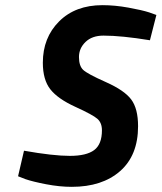

<svg xmlns="http://www.w3.org/2000/svg" viewBox="-20 -712 626 744"><path d="M381 -574Q337 -574 311.5 -549.5Q286 -525 286 -491Q286 -457 302 -441.5Q318 -426 390 -394Q462 -362 488.5 -326.5Q515 -291 515 -223Q515 -110 445.5 -49Q376 12 258 12Q211 12 159 2Q107 -8 78 -18L50 -29L73 -128Q186 -108 250.5 -108Q315 -108 345 -130.5Q375 -153 375 -207Q375 -236 357.5 -251.5Q340 -267 272 -298Q204 -329 175 -366Q146 -403 146 -469Q146 -566 209 -629Q272 -692 377 -692Q425 -692 477.5 -682.5Q530 -673 558 -664L586 -654L561 -556Q451 -574 381 -574Z"/></svg>

Font: Titillium Web
Style: Bold Italic
Weight: 700
Italic angle: -13°
Version: Version 1.001;PS 57.000;hotconv 1.0.70;makeotf.lib2.5.55311